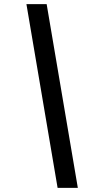

<svg xmlns="http://www.w3.org/2000/svg" viewBox="-20 -730 424 930"><path d="M206 -710H108L259 180H357Z"/></svg>

Font: Falling Sky
Style: SeBdObl
Weight: 600
Designer: Paul D. Hunt
Foundry: Adobe Systems Incorporated
Version: Version 1.02